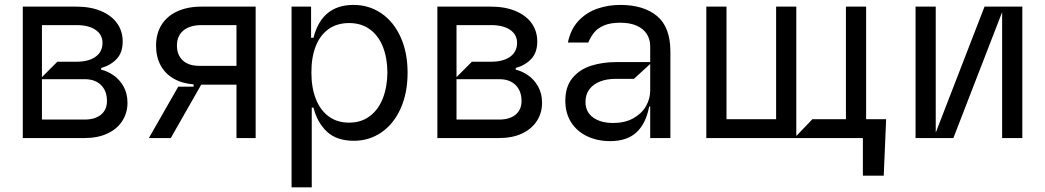

<svg xmlns="http://www.w3.org/2000/svg" viewBox="-20 -573 4338 797"><path d="M74.6 0V-545.5H297.6Q355.5 -545.5 399 -527.3Q442.5 -509.2 465.9 -476.6Q489.3 -443.9 489.3 -400.6Q489.3 -354.8 464.3 -328.3Q439.3 -301.8 399.9 -290.8V-283.7Q425.4 -278.1 450.5 -261Q475.5 -244 492.4 -214.8Q509.2 -185.7 509.2 -146.3Q509.2 -104.4 487.7 -71Q466.3 -37.6 426.1 -18.8Q386 0 331.7 0ZM154.1 -468.8V-252.8L218 -316.8H297.6Q348 -316.8 376.8 -337.5Q405.5 -358.3 405.5 -394.9Q405.5 -429.3 376.8 -449Q348 -468.8 297.6 -468.8ZM154.1 -244.3V-76.7H331.7Q374.6 -76.7 399.3 -97.1Q424 -117.5 424 -153.4Q424 -195.7 399.3 -220Q374.6 -244.3 331.7 -244.3Z M1041.2 -545.5V0H961.6V-221.6H815.3L688.9 0H598L719.8 -213.1H783.7V-222.7Q735.4 -226.6 700.3 -247Q665.1 -267.4 646.5 -302.2Q627.8 -337 627.8 -383.5Q627.8 -433.6 650.6 -470Q673.3 -506.4 715.9 -525.9Q758.5 -545.5 816.8 -545.5ZM961.6 -299.7V-468.8H816.8Q768.1 -468.8 741.3 -446.4Q714.5 -424 714.5 -384.2Q714.5 -344.8 738.6 -322.3Q762.8 -299.7 806.8 -299.7Z M1190.3 204.5V-545.5H1271.3V-416.2H1281.2Q1316.1 -552.6 1447.4 -552.6Q1511.7 -552.6 1562.7 -517.9Q1613.6 -483.3 1642.8 -419.4Q1671.9 -355.5 1671.9 -271.3Q1671.9 -186.4 1642.9 -122.3Q1614 -58.2 1563.2 -23.4Q1512.4 11.4 1448.9 11.4Q1377.1 11.4 1336.8 -26.8Q1296.5 -65 1281.2 -126.4H1274.1V204.5ZM1429 -63.9Q1479.8 -63.9 1515.6 -91.3Q1551.5 -118.6 1569.6 -166Q1587.7 -213.4 1588.1 -272.7Q1587.7 -331.7 1569.8 -377.8Q1551.8 -424 1516.2 -450.6Q1480.5 -477.3 1429 -477.3Q1378.6 -477.3 1343.4 -451.9Q1308.2 -426.5 1290.3 -380.3Q1272.4 -334.2 1272.7 -272.7Q1272.4 -210.6 1290.7 -163.4Q1308.9 -116.1 1344.1 -90Q1379.3 -63.9 1429 -63.9Z M1795.5 0V-545.5H2018.5Q2076.3 -545.5 2119.9 -527.3Q2163.4 -509.2 2186.8 -476.6Q2210.2 -443.9 2210.2 -400.6Q2210.2 -354.8 2185.2 -328.3Q2160.2 -301.8 2120.7 -290.8V-283.7Q2146.3 -278.1 2171.3 -261Q2196.4 -244 2213.2 -214.8Q2230.1 -185.7 2230.1 -146.3Q2230.1 -104.4 2208.6 -71Q2187.1 -37.6 2147 -18.8Q2106.9 0 2052.6 0ZM1875 -468.8V-252.8L1938.9 -316.8H2018.5Q2068.9 -316.8 2097.7 -337.5Q2126.4 -358.3 2126.4 -394.9Q2126.4 -429.3 2097.7 -449Q2068.9 -468.8 2018.5 -468.8ZM1875 -244.3V-76.7H2052.6Q2095.5 -76.7 2120.2 -97.1Q2144.9 -117.5 2144.9 -153.4Q2144.9 -195.7 2120.2 -220Q2095.5 -244.3 2052.6 -244.3Z M2326.7 -154.8Q2326.7 -213.8 2356.7 -249.6Q2386.7 -285.5 2434.3 -300.4Q2481.9 -315.3 2538.4 -315.3H2679V-380.7Q2679 -409.4 2665 -431.6Q2650.9 -453.8 2623 -466.3Q2595.2 -478.7 2554.7 -478.7Q2514.2 -478.7 2487.9 -467.7Q2461.6 -456.7 2446.9 -438.7Q2432.2 -420.8 2421.9 -396.3H2337.4Q2348.4 -451.3 2381.2 -486.3Q2414.1 -521.3 2459.2 -536.9Q2504.3 -552.6 2554.7 -552.6Q2652 -552.6 2707.4 -506.4Q2762.8 -460.2 2762.8 -359.4V0H2679V-130.7H2674.7Q2661.2 -59.7 2621.8 -23.4Q2582.4 12.8 2512.8 12.8Q2460.2 12.8 2417.8 -7.1Q2375.4 -27 2351 -65Q2326.7 -103 2326.7 -154.8ZM2679 -197.4V-307.5L2611.5 -245.7H2534.1Q2500 -245.7 2471.8 -235.1Q2443.5 -224.4 2427 -202.9Q2410.5 -181.5 2410.5 -150.6Q2410.2 -108.3 2441.8 -85.4Q2473.4 -62.5 2525.6 -62.5Q2573.2 -62.5 2608 -81.5Q2642.8 -100.5 2660.9 -131.4Q2679 -162.3 2679 -197.4Z M3575.3 -545.5V-78.1H3658.4L3648.4 156.2H3561.8V0H2911.9V-545.5H2995.7V-78.1H3201.7V-545.5H3285.5V-8.5L3352.3 -78.1H3491.5V-545.5Z M3780.5 -545.5H3864.3V-22.4L4066.8 -545.5H4223.7V0H4139.9V-522.7L3937.5 0H3780.5Z"/></svg>

Font: Riot Sans
Style: Regular
Weight: 400
Designer: Rasmus Andersson
Foundry: rsms
Version: Version 4.001